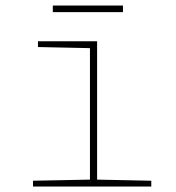

<svg xmlns="http://www.w3.org/2000/svg" viewBox="-20 -678 640 698"><path d="M100 0V-21L307 -25V-503L118 -507V-528H333V-25L530 -21V0ZM172 -634V-658H427V-634Z"/></svg>

Font: Noto Sans Mono Thin
Style: Regular
Weight: 100
Designer: Monotype Design Team
Foundry: Monotype Imaging Inc.
Version: Version 2.014